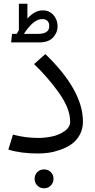

<svg xmlns="http://www.w3.org/2000/svg" viewBox="-20 -815 515 1037"><path d="M291 -672Q291 -639 266.5 -612.5Q242 -586 192 -586H40L45 -632H70L82 -652V-795H128V-715Q168 -759 211 -759Q246 -759 268.5 -734Q291 -709 291 -672ZM109 -632H184Q246 -632 246 -673Q246 -712 207 -712Q161 -712 109 -632ZM225 -523Q428 -327 428 -158Q428 -118 410.5 -86.5Q393 -55 366.5 -36.5Q340 -18 306 -6Q272 6 242.5 10Q213 14 186 14Q92 14 25 -7L50 -88Q117 -70 186 -70Q224 -70 261.5 -78Q299 -86 329 -107Q359 -128 359 -158Q359 -228 299.5 -312Q240 -396 164 -469ZM269 151Q269 172 254.5 187Q240 202 218 202Q196 202 181.5 187Q167 172 167 151Q167 129 181.5 114.5Q196 100 218 100Q240 100 254.5 114.5Q269 129 269 151Z"/></svg>

Font: FiraGO Book
Style: Regular
Weight: 350
Designer: bBox Type
Foundry: bBox Type GmbH
Version: Version 1.001;PS 001.001;hotconv 1.0.88;makeotf.lib2.5.64775